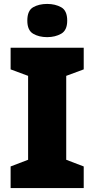

<svg xmlns="http://www.w3.org/2000/svg" viewBox="-20 -957 480 977"><path d="M406 0H34V-110L123 -144V-571L34 -604V-714H406V-604L317 -571V-144L406 -110ZM220 -937Q261 -937 291.5 -920Q322 -903 322 -852Q322 -803 291.5 -785.5Q261 -768 220 -768Q178 -768 148.5 -785.5Q119 -803 119 -852Q119 -903 148.5 -920Q178 -937 220 -937Z"/></svg>

Font: Noto Sans Myanmar Black
Style: Regular
Weight: 900
Designer: Monotype Design Team
Foundry: Monotype Imaging Inc.
Version: Version 2.107; ttfautohint (v1.8.4.7-5d5b)